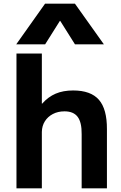

<svg xmlns="http://www.w3.org/2000/svg" viewBox="-20 -1020 655 1040"><path d="M69.2 0V-730H206.7V-458.9H208.7Q240.8 -495.3 281.5 -512.7Q322.1 -530 376 -530Q471.9 -530 515.9 -479.4Q559.8 -428.8 559.2 -320V0H422.3V-293.2Q423 -357.6 400.5 -387.3Q378 -416.9 329.5 -416.9Q293.7 -416.9 266.2 -402.4Q238.7 -387.9 223.1 -363.1Q207.4 -338.3 206.7 -305.7V0ZM68 -780 224 -1000H386L542.6 -780H386L306.3 -906.7H304.3L224.6 -780Z"/></svg>

Font: M PLUS 2 Thin
Style: Regular
Weight: 100
Designer: Coji Morishita
Foundry: UNDERFOREST DESIGN
Version: Version 1.001